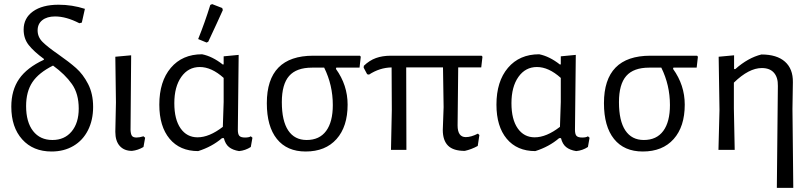

<svg xmlns="http://www.w3.org/2000/svg" viewBox="-20 -729 3952 934"><path d="M263 -465Q316 -428 350 -398Q384 -368 408.5 -320.5Q433 -273 433 -209Q433 -145 408 -95.5Q383 -46 337 -19Q291 8 231 8Q141 8 88 -51Q35 -110 35 -210Q35 -290 73 -345Q111 -400 193 -438L194 -442Q145 -478 120 -509.5Q95 -541 95 -585Q95 -641 140.5 -673.5Q186 -706 265 -706Q331 -706 393 -686L378 -619L366 -616Q302 -649 248 -649Q209 -649 186 -631Q163 -613 163 -581Q163 -549 187 -525Q211 -501 263 -465ZM363 -201Q363 -273 330 -320Q297 -367 238 -410Q168 -375 137.5 -329Q107 -283 107 -213Q107 -135 141 -91.5Q175 -48 235 -48Q294 -48 328.5 -89.5Q363 -131 363 -201Z M541 -88 544 -231 541 -453 618 -460 615 -97Q616 -76 622 -68Q628 -60 644 -60Q659 -60 678 -66L686 -59L678 -14Q651 2 622 5Q584 5 562.5 -19Q541 -43 541 -88Z M1208 -59 1200 -14Q1174 3 1143 6Q1112 1 1094 -13.5Q1076 -28 1069 -57H1060Q1011 -15 944 6Q855 6 805 -54Q755 -114 755 -220Q755 -333 811 -399Q867 -465 963 -465Q1013 -455 1064 -415L1068 -416V-455L1141 -462L1137 -98Q1137 -76 1144.5 -68Q1152 -60 1172 -60Q1192 -60 1200 -66ZM1064 -112 1068 -233V-350Q1009 -403 952 -403Q896 -403 862 -355Q828 -307 828 -227Q828 -148 858.5 -104.5Q889 -61 941 -61Q998 -61 1064 -112ZM1012 -709 1061 -690 1064 -680Q1039 -624 993 -526L985 -522L944 -539Q976 -618 1003 -705Z M1616 -400 1614 -394Q1671 -315 1671 -220Q1671 -113 1617 -52.5Q1563 8 1467 8Q1376 8 1327 -53Q1278 -114 1278 -227Q1278 -458 1504 -458H1731L1735 -453L1729 -400ZM1557 -400H1498Q1422 -400 1386.5 -359.5Q1351 -319 1351 -232Q1351 -141 1382 -94.5Q1413 -48 1472 -48Q1534 -48 1566.5 -92Q1599 -136 1599 -218Q1599 -315 1557 -400Z M2209 -401 2206 -119Q2206 -62 2246 -62Q2272 -62 2305 -79L2312 -72L2304 -19Q2273 -2 2241 5Q2185 5 2159.5 -20.5Q2134 -46 2134 -97L2138 -208L2135 -401H1956L1957 0H1882L1886 -194L1885 -401Q1827 -400 1775 -366L1766 -368L1749 -400L1750 -409Q1777 -435 1808.5 -446.5Q1840 -458 1882 -458H2323L2327 -453L2321 -401Z M2848 -59 2840 -14Q2814 3 2783 6Q2752 1 2734 -13.5Q2716 -28 2709 -57H2700Q2651 -15 2584 6Q2495 6 2445 -54Q2395 -114 2395 -220Q2395 -333 2451 -399Q2507 -465 2603 -465Q2653 -455 2704 -415L2708 -416V-455L2781 -462L2777 -98Q2777 -76 2784.5 -68Q2792 -60 2812 -60Q2832 -60 2840 -66ZM2704 -112 2708 -233V-350Q2649 -403 2592 -403Q2536 -403 2502 -355Q2468 -307 2468 -227Q2468 -148 2498.5 -104.5Q2529 -61 2581 -61Q2638 -61 2704 -112Z M3256 -400 3254 -394Q3311 -315 3311 -220Q3311 -113 3257 -52.5Q3203 8 3107 8Q3016 8 2967 -53Q2918 -114 2918 -227Q2918 -458 3144 -458H3371L3375 -453L3369 -400ZM3197 -400H3138Q3062 -400 3026.5 -359.5Q2991 -319 2991 -232Q2991 -141 3022 -94.5Q3053 -48 3112 -48Q3174 -48 3206.5 -92Q3239 -136 3239 -218Q3239 -315 3197 -400Z M3764 -311Q3765 -352 3745 -375Q3725 -398 3686 -398Q3623 -398 3550 -327V-201L3554 0H3475L3480 -194L3476 -453L3551 -460V-393H3557Q3619 -448 3684 -464Q3759 -464 3798.5 -429Q3838 -394 3837 -329L3835 -199L3839 185H3759Z"/></svg>

Font: Alegreya Sans
Style: Regular
Weight: 400
Designer: Juan Pablo del Peral
Foundry: Huerta Tipografica
Version: Version 2.008; ttfautohint (v1.6)